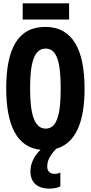

<svg xmlns="http://www.w3.org/2000/svg" viewBox="-20 -885 540 1142"><path d="M115 -769H391V-865H115ZM276 237C303 237 325 230 339 224V141C330 146 320 149 304 149C276 149 261 132 261 106C261 74 272 45 314 0H313C432 -33 483 -162 483 -358C483 -588 413 -725 249 -725C84 -725 17 -590 17 -360C17 -144 78 -9 221 6C179 46 161 92 161 134C161 198 199 237 276 237ZM252 -120C182 -120 159 -212 159 -359C159 -507 181 -596 251 -596C319 -596 341 -515 341 -358C341 -214 322 -120 252 -120Z"/></svg>

Font: Noto Sans Mono ExtraCondensed ExtraBold
Style: Regular
Weight: 800
Width: 2
Designer: Monotype Design Team
Foundry: Monotype Imaging Inc.
Version: Version 2.014